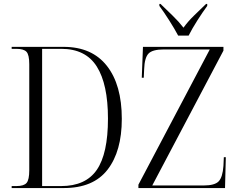

<svg xmlns="http://www.w3.org/2000/svg" viewBox="-20 -951 1199 971"><path d="M39 0V-10H63Q101 -10 114.5 -26Q128 -42 128 -90V-626Q128 -674 114 -689Q100 -704 63 -704H39V-714H302Q445 -714 520.5 -618Q596 -522 596 -350Q596 -186 524 -93Q452 0 303 0ZM289 -10Q413 -10 469.5 -92Q526 -174 526 -351Q526 -525 469.5 -614.5Q413 -704 290 -704H193V-10ZM680 0V-17L1041 -701H809Q751 -701 731 -680Q711 -659 709 -601L707 -558H697L703 -714H1110V-695L750 -13H1010Q1066 -13 1086 -34Q1106 -55 1110 -112L1112 -156H1122L1118 0ZM881 -771Q863 -805 836 -847.5Q809 -890 786 -921V-931H792Q821 -903 852.5 -872.5Q884 -842 908 -811Q930 -842 961 -872Q992 -902 1022 -931H1028V-921Q1005 -890 978 -847.5Q951 -805 934 -771Z"/></svg>

Font: Noto Serif Display SemiCondensed Light
Style: Regular
Weight: 300
Width: 4
Designer: Monotype Design Team
Foundry: Monotype Imaging Inc.
Version: Version 2.009